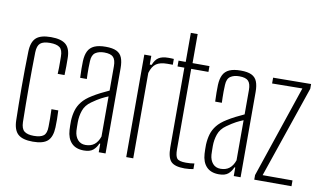

<svg xmlns="http://www.w3.org/2000/svg" viewBox="-78 -936 1865 1107"><g transform="rotate(10 855.0 -382.0)"><path d="M241.5 -404Q242.5 -423 242.8 -440.2Q243 -457.5 242.8 -473.5Q242.5 -489.5 242.5 -505Q242.5 -544 224.5 -558Q206.5 -572 167.5 -572Q128 -572 110.8 -557.2Q93.5 -542.5 92.5 -504Q91.5 -457.5 91 -407.5Q90.5 -357.5 90.5 -305.2Q90.5 -253 91 -200Q91.5 -147 92.5 -95Q93.5 -57 111.5 -42.5Q129.5 -28 167.5 -28Q206.5 -28 224.5 -42Q242.5 -56 242.5 -95Q242.5 -119 242.8 -143Q243 -167 241.5 -197H281.5Q283 -172.5 283.2 -144.2Q283.5 -116 282.5 -98Q280.5 -42.5 254.5 -18.2Q228.5 6 167.5 6Q107 6 80.5 -18.2Q54 -42.5 52.5 -98Q51.5 -141 50.8 -190Q50 -239 50 -291.2Q50 -343.5 50.5 -396.8Q51 -450 52.5 -501Q54 -557.5 80.5 -581.8Q107 -606 167.5 -606Q228.5 -606 255.5 -581.8Q282.5 -557.5 282.5 -502Q282.5 -479.5 282.8 -455.8Q283 -432 281.5 -404Z M466 5Q419 5 393.5 -21.8Q368 -48.5 365 -97Q364.5 -112 364 -123.8Q363.5 -135.5 364 -151Q365.5 -184 373.8 -212Q382 -240 401.5 -264.5Q421 -289 457 -311Q477.5 -324 504.5 -337.8Q531.5 -351.5 553 -361V-504Q553 -540 538.2 -556Q523.5 -572 485 -572Q453.5 -572 433.5 -558.5Q413.5 -545 412 -509Q411 -489 410.8 -469.8Q410.5 -450.5 411 -433.8Q411.5 -417 412 -404H373Q371.5 -433.5 371.5 -457.2Q371.5 -481 372 -502Q373.5 -537.5 385 -560.5Q396.5 -583.5 421.5 -594.8Q446.5 -606 488 -606Q528 -606 551 -595Q574 -584 583.5 -560.2Q593 -536.5 593 -499V0H553V-50H548Q538.5 -26 520.2 -10.5Q502 5 466 5ZM470 -28Q501.5 -28 521.8 -44Q542 -60 553 -92V-327Q533 -319 512 -308Q491 -297 460 -275Q427 -252 415.5 -218.8Q404 -185.5 404 -150Q404 -136 404.2 -122.5Q404.5 -109 405 -99Q407.5 -67 424.5 -47.5Q441.5 -28 470 -28Z M714 0V-600H755V-549H766Q777.5 -580 797.8 -593Q818 -606 854 -606Q861 -606 870.2 -605.8Q879.5 -605.5 886 -605V-571H854Q812 -571 789.2 -555.2Q766.5 -539.5 755 -500V0Z M1056.5 6Q998 6 976.2 -17.2Q954.5 -40.5 954.5 -99V-566H914.5V-600H956.5V-770H996.5V-600H1095.5V-566H994.5V-95Q994.5 -56 1006 -42Q1017.5 -28 1058.5 -28Q1074.5 -28 1084.2 -29Q1094 -30 1107.5 -32V1Q1095.5 3 1082.8 4.5Q1070 6 1056.5 6Z M1256.5 5Q1209.5 5 1184 -21.8Q1158.5 -48.5 1155.5 -97Q1155 -112 1154.5 -123.8Q1154 -135.5 1154.5 -151Q1156 -184 1164.2 -212Q1172.5 -240 1192 -264.5Q1211.5 -289 1247.5 -311Q1268 -324 1295 -337.8Q1322 -351.5 1343.5 -361V-504Q1343.5 -540 1328.8 -556Q1314 -572 1275.5 -572Q1244 -572 1224 -558.5Q1204 -545 1202.5 -509Q1201.5 -489 1201.2 -469.8Q1201 -450.5 1201.5 -433.8Q1202 -417 1202.5 -404H1163.5Q1162 -433.5 1162 -457.2Q1162 -481 1162.5 -502Q1164 -537.5 1175.5 -560.5Q1187 -583.5 1212 -594.8Q1237 -606 1278.5 -606Q1318.5 -606 1341.5 -595Q1364.5 -584 1374 -560.2Q1383.5 -536.5 1383.5 -499V0H1343.5V-50H1338.5Q1329 -26 1310.8 -10.5Q1292.5 5 1256.5 5ZM1260.5 -28Q1292 -28 1312.2 -44Q1332.5 -60 1343.5 -92V-327Q1323.5 -319 1302.5 -308Q1281.5 -297 1250.5 -275Q1217.5 -252 1206 -218.8Q1194.5 -185.5 1194.5 -150Q1194.5 -136 1194.8 -122.5Q1195 -109 1195.5 -99Q1198 -67 1215 -47.5Q1232 -28 1260.5 -28Z M1463.5 0V-27L1645.5 -566L1468.5 -564V-598L1690.5 -600V-572L1506.5 -34H1681.5V0Z"/></g></svg>

Font: Big Shoulders Text Thin Thin
Style: Regular
Weight: 250
Version: Version 2.002